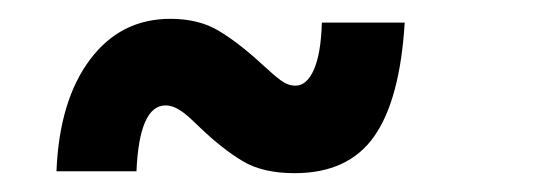

<svg xmlns="http://www.w3.org/2000/svg" viewBox="-20 -387 567 204"><path d="M193 -251Q191 -253 183 -260.5Q175 -268 168.5 -271.5Q162 -275 156 -275Q128 -275 125 -205H40Q43 -280 75.5 -323.5Q108 -367 161 -367Q191 -367 212 -354.5Q233 -342 257 -320Q271 -307 278.5 -301.5Q286 -296 294 -296Q306 -296 313.5 -313Q321 -330 322 -363H410Q405 -281 377.5 -242Q350 -203 293 -203Q259 -203 237.5 -216Q216 -229 193 -251Z"/></svg>

Font: Open Sauce One ExtraBold
Style: Regular
Weight: 800
Designer: Alfredo Marco Pradil
Foundry: Creative Sauce Fz LLC
Version: Version 1.477